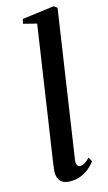

<svg xmlns="http://www.w3.org/2000/svg" viewBox="-127 -861 515 916"><g transform="rotate(-15 130.5 -403.0)"><path d="M148 -79.5Q146.5 -63 151.8 -55.5Q157 -48 166 -48Q175 -48 186.8 -54.2Q198.5 -60.5 214 -76.5L225.5 -55Q214.5 -40 196.8 -24.8Q179 -9.5 155.2 0.5Q131.5 10.5 101 10.5Q83 10.5 69 4.5Q55 -1.5 47 -15.5Q39 -29.5 39 -52Q39 -56.5 40 -64.2Q41 -72 42.2 -81.2Q43.5 -90.5 44.5 -99L142.5 -757.5L77 -774L82 -796.5L239.5 -817L256 -805.5Z"/></g></svg>

Font: Merriweather 96pt Medium
Style: Italic
Weight: 500
Italic angle: -7.8°
Version: Version 2.101